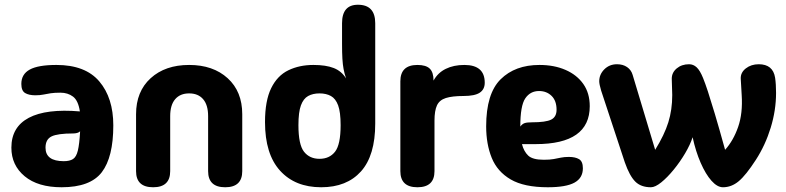

<svg xmlns="http://www.w3.org/2000/svg" viewBox="-20 -782 3318 810"><path d="M240 8Q140 8 84 -38.5Q28 -85 28 -159Q28 -246 101.5 -285Q175 -324 317 -312Q310 -358 288 -374.5Q266 -391 235 -391Q210 -391 193.5 -388.5Q177 -386 163 -383Q149 -380 129 -380Q102 -380 86 -389.5Q70 -399 70 -428Q70 -469 105.5 -488.5Q141 -508 218 -508Q340 -508 399 -438.5Q458 -369 458 -253Q458 -119 409.5 -55.5Q361 8 240 8ZM172 -159Q172 -102 249 -102Q274 -102 288 -111Q302 -120 308.5 -147Q315 -174 318 -228Q313 -223 305 -221Q297 -219 289 -219Q223 -219 197.5 -206.5Q172 -194 172 -159Z M626 8Q554 8 554 -60V-300Q554 -396 615.5 -452Q677 -508 778 -508Q879 -508 940.5 -452Q1002 -396 1002 -300V-60Q1002 8 930 8Q858 8 858 -60V-292Q858 -339 837 -363.5Q816 -388 778 -388Q740 -388 719 -363.5Q698 -339 698 -292V-60Q698 8 626 8Z M1335 8Q1225 8 1161.5 -62Q1098 -132 1098 -267Q1098 -357 1124 -410Q1150 -463 1196.5 -485.5Q1243 -508 1302 -508Q1355 -508 1388 -495Q1421 -482 1440 -451Q1433 -472 1429.5 -490.5Q1426 -509 1424.5 -534Q1423 -559 1423 -598V-684Q1423 -762 1490 -762Q1563 -762 1563 -684V-261Q1563 -126 1503 -59Q1443 8 1335 8ZM1328 -112Q1370 -112 1393.5 -142Q1417 -172 1417 -254Q1417 -309 1406.5 -337.5Q1396 -366 1376 -377Q1356 -388 1328 -388Q1300 -388 1280 -377Q1260 -366 1249.5 -337.5Q1239 -309 1239 -254Q1239 -172 1262.5 -142Q1286 -112 1328 -112Z M1741 8Q1669 8 1669 -60V-439Q1669 -508 1741 -508Q1777 -508 1793 -492.5Q1809 -477 1809 -442Q1827 -475 1860.5 -491.5Q1894 -508 1939 -508Q2025 -508 2025 -433Q2025 -405 2004 -391Q1983 -377 1935 -377Q1888 -377 1861 -368.5Q1834 -360 1823.5 -337.5Q1813 -315 1813 -273V-60Q1813 8 1741 8Z M2291 8Q2191 8 2134.5 -25Q2078 -58 2054.5 -116Q2031 -174 2031 -249Q2031 -387 2092 -447.5Q2153 -508 2256 -508Q2318 -508 2366 -487Q2414 -466 2441 -427.5Q2468 -389 2468 -334Q2468 -174 2240 -174H2182Q2190 -143 2208.5 -125.5Q2227 -108 2274 -108Q2300 -108 2316 -111Q2332 -114 2346.5 -117Q2361 -120 2380 -120Q2407 -120 2423 -110.5Q2439 -101 2439 -72Q2439 -31 2403.5 -11.5Q2368 8 2291 8ZM2175 -248Q2183 -259 2193 -262.5Q2203 -266 2224 -266Q2283 -266 2305.5 -277.5Q2328 -289 2328 -319Q2328 -357 2307 -377.5Q2286 -398 2254 -398Q2217 -398 2196 -367Q2175 -336 2175 -248Z M2726 8Q2684 8 2660 -16Q2636 -40 2616 -97L2516 -400Q2508 -427 2508 -439Q2508 -468 2529.5 -489.5Q2551 -511 2583 -511Q2608 -511 2625.5 -499Q2643 -487 2649 -466L2744 -150Q2783 -213 2799.5 -266Q2816 -319 2816 -381L2814 -450Q2814 -476 2835 -493.5Q2856 -511 2887 -511Q2905 -511 2919 -498Q2933 -485 2946 -453Q2955 -431 2966.5 -396Q2978 -361 2995.5 -302.5Q3013 -244 3039 -150Q3074 -189 3094 -246.5Q3114 -304 3109 -381L3105 -450Q3104 -476 3126.5 -493.5Q3149 -511 3181 -511Q3241 -511 3250 -454Q3252 -441 3253 -424Q3254 -407 3254 -390Q3254 -317 3231.5 -243.5Q3209 -170 3169 -108Q3127 -43 3096.5 -17.5Q3066 8 3030 8Q3006 8 2981.5 -19.5Q2957 -47 2936 -95Q2915 -143 2902 -203Q2892 -172 2870.5 -135.5Q2849 -99 2822 -66Q2795 -33 2769.5 -12.5Q2744 8 2726 8Z"/></svg>

Font: Madimi One
Style: Regular
Weight: 400
Designer: Taurai Valerie Mtake, Mirko Velimirovic
Foundry: TaVaTake
Version: Version 1.000; ttfautohint (v1.8.4.7-5d5b)